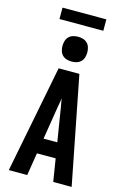

<svg xmlns="http://www.w3.org/2000/svg" viewBox="-162 -1199 824 1269"><g transform="rotate(15 250.0 -564.5)"><path d="M35 0 179 -735H321L465 0H339L314 -155H186L161 0ZM297 -260 260 -490Q257 -505 254.5 -519.5Q252 -534 250 -549Q248 -534 245.5 -519.5Q243 -505 240 -490L203 -260ZM250 -800Q233 -800 216 -805Q199 -810 187 -822Q175 -834 170 -851Q165 -868 165 -885Q165 -902 170 -919Q175 -936 187 -948Q199 -960 216 -965Q233 -970 250 -970Q267 -970 284 -965Q301 -960 313 -948Q325 -936 330 -919Q335 -902 335 -885Q335 -868 330 -851Q325 -834 313 -822Q301 -810 284 -805Q267 -800 250 -800ZM100 -1051V-1129H400V-1051Z"/></g></svg>

Font: Iosevka SS18 Extrabold
Style: Regular
Weight: 800
Monospace: yes
Designer: Belleve Invis
Foundry: Belleve Invis
Version: Version 25.1.1; ttfautohint (v1.8.4)